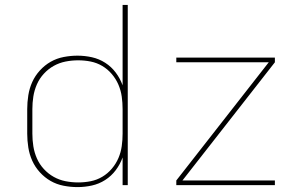

<svg xmlns="http://www.w3.org/2000/svg" viewBox="-20 -755 1240 783"><path d="M296 8Q268 8 239.5 2.5Q211 -3 186.5 -17Q162 -31 142.5 -52.5Q123 -74 111.5 -99.5Q100 -125 95.5 -153.5Q91 -182 91 -210V-310Q91 -338 95.5 -366.5Q100 -395 111.5 -420.5Q123 -446 142.5 -467.5Q162 -489 186.5 -503Q211 -517 239.5 -522.5Q268 -528 296 -528Q326 -528 355 -521.5Q384 -515 409 -499Q434 -483 452 -459Q470 -435 480 -407V-735H501V0H480V-113Q470 -85 452 -61Q434 -37 409 -21Q384 -5 355 1.5Q326 8 296 8ZM299 -11Q325 -11 350 -16Q375 -21 397 -34Q419 -47 436 -67Q453 -87 463 -110.5Q473 -134 476.5 -159Q480 -184 480 -210V-310Q480 -336 476.5 -361Q473 -386 463 -409.5Q453 -433 436 -453Q419 -473 397 -486Q375 -499 350 -504Q325 -509 299 -509Q273 -509 247.5 -504Q222 -499 199.5 -486.5Q177 -474 159 -454.5Q141 -435 130.5 -411Q120 -387 116 -361.5Q112 -336 112 -310V-210Q112 -184 116 -158.5Q120 -133 130.5 -109Q141 -85 159 -65.5Q177 -46 199.5 -33.5Q222 -21 247.5 -16Q273 -11 299 -11ZM699 0V-19L1076 -501H699V-520H1101V-501L724 -19H1101V0Z"/></svg>

Font: Zed Sans Thin Extended
Style: Regular
Weight: 100
Width: 7
Designer: Belleve Invis
Foundry: Belleve Invis
Version: Version 1.0.0; ttfautohint (v1.8.4)